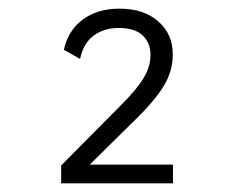

<svg xmlns="http://www.w3.org/2000/svg" viewBox="-20 -731 542 446"><path d="M122.1 -305.2V-346.7L260.7 -486.3Q299.3 -524.9 314.5 -551.3Q329.6 -577.1 329.6 -603.5Q329.6 -631.3 311.5 -648.7Q293.5 -666 255.4 -666Q221.7 -666 197.8 -648.4Q173.8 -630.9 166 -594.2L128.4 -615.2Q138.2 -660.6 172.6 -685.8Q207 -710.9 257.3 -710.9Q314.5 -710.9 347.7 -681.2Q381.3 -651.9 381.3 -605Q381.3 -565.9 360.8 -532.2Q340.8 -498 292 -450.7L188.5 -348.6H381.8V-305.2Z"/></svg>

Font: Ride Light
Style: Regular
Weight: 300
Version: Version 3.000